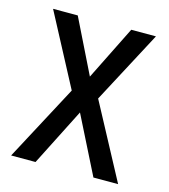

<svg xmlns="http://www.w3.org/2000/svg" viewBox="-87 -607 594 676"><g transform="rotate(15 210.0 -268.5)"><path d="M162 -276 24 -537H114L211 -340L309 -537H399L259 -273L405 0H315L210 -209L104 0H15Z"/></g></svg>

Font: Noto Sans Lao Condensed
Style: Regular
Weight: 400
Width: 3
Designer: Monotype Design Team
Foundry: Monotype Imaging Inc.
Version: Version 2.003; ttfautohint (v1.8.4.7-5d5b)